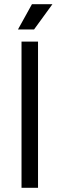

<svg xmlns="http://www.w3.org/2000/svg" viewBox="-20 -899 285 919"><path d="M83 0H162V-700H83ZM66 -758H143L231 -879H133Z"/></svg>

Font: Meta Space
Style: Regular
Weight: 400
Designer: Meta Pool / Florian Karsten
Foundry: Meta Pool / Florian Karsten
Version: Version 2.000;Glyphs 3.1.1 (3137)